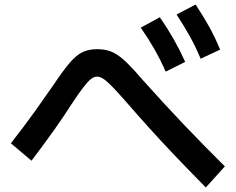

<svg xmlns="http://www.w3.org/2000/svg" viewBox="-20 -831 1040 847"><path d="M888 -4Q813 -80 751.5 -144.5Q690 -209 636.5 -268.5Q583 -328 530 -389Q494 -430 471.5 -452.5Q449 -475 435 -484Q421 -493 408 -493Q395 -493 382 -483Q369 -473 349 -447.5Q329 -422 296 -372Q263 -320 220.5 -260Q178 -200 119 -122L28 -199Q89 -277 134 -340Q179 -403 215 -455Q259 -521 288.5 -555Q318 -589 345 -601.5Q372 -614 408 -614Q434 -614 455 -608.5Q476 -603 497.5 -589Q519 -575 545.5 -548.5Q572 -522 609 -479Q701 -376 789.5 -283Q878 -190 972 -97ZM711 -515Q688 -567 661.5 -613.5Q635 -660 601 -709L685 -755Q719 -706 746 -658.5Q773 -611 797 -558ZM865 -572Q843 -625 817 -671.5Q791 -718 759 -767L843 -811Q876 -761 902.5 -713.5Q929 -666 951 -612Z"/></svg>

Font: M PLUS 1 Code SemiBold
Style: Regular
Weight: 600
Designer: Coji Morishita
Foundry: UNDERFOREST DESIGN
Version: Version 1.005